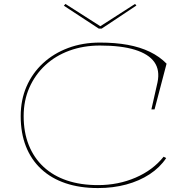

<svg xmlns="http://www.w3.org/2000/svg" viewBox="-20 -939 950 974"><path d="M823 -137Q791 -89 739 -55Q687 -21 620.5 -3Q554 15 477 15Q385 15 312.5 -9.5Q240 -34 189 -81.5Q138 -129 111.5 -196.5Q85 -264 85 -350Q85 -432 114.5 -500Q144 -568 198 -618Q252 -668 325.5 -695.5Q399 -723 487 -723Q565 -723 628 -711.5Q691 -700 740.5 -676Q790 -652 825 -616L764 -384H748L779 -521Q792 -583 763 -624Q734 -665 664.5 -686.5Q595 -708 487 -708Q403 -708 332 -682Q261 -656 209.5 -608Q158 -560 129 -494.5Q100 -429 100 -350Q100 -268 126 -203Q152 -138 201 -92.5Q250 -47 319.5 -23.5Q389 0 477 0Q580 0 668 -38Q756 -76 810 -144ZM665 -919 672 -911 496 -794H481L304 -910L312 -919L489 -806Z"/></svg>

Font: Kalnia SemiExpanded Thin
Style: Regular
Weight: 250
Width: 6
Designer: Frida Medrano
Foundry: Frida Medrano
Version: Version 1.105